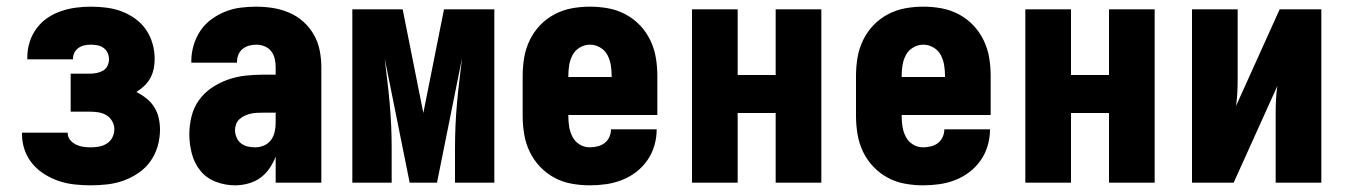

<svg xmlns="http://www.w3.org/2000/svg" viewBox="-20 -548 4040 576"><path d="M253 8Q229 8 205 5.5Q181 3 158 -4.5Q135 -12 114 -25Q93 -38 77.5 -56.5Q62 -75 54 -98Q46 -121 46 -145V-150H183V-149Q183 -137 190.5 -128Q198 -119 208.5 -114Q219 -109 230 -107.5Q241 -106 253 -106Q266 -106 278.5 -108.5Q291 -111 301.5 -118Q312 -125 317.5 -136.5Q323 -148 323 -161Q323 -173 316.5 -184.5Q310 -196 299 -202.5Q288 -209 275.5 -211Q263 -213 250 -213H192V-327H250Q260 -327 270 -329Q280 -331 289 -336Q298 -341 302.5 -350.5Q307 -360 307 -370Q307 -380 303 -389Q299 -398 291 -404Q283 -410 273 -412Q263 -414 253 -414Q243 -414 233.5 -412Q224 -410 216 -404.5Q208 -399 203.5 -390.5Q199 -382 199 -372V-370H62V-377Q62 -400 69 -422Q76 -444 89.5 -462.5Q103 -481 122 -494Q141 -507 163 -514.5Q185 -522 207.5 -525Q230 -528 253 -528Q276 -528 299.5 -525Q323 -522 344.5 -514Q366 -506 385.5 -492Q405 -478 418 -459Q431 -440 437.5 -417.5Q444 -395 444 -371Q444 -356 441 -341.5Q438 -327 431 -314Q424 -301 413 -290.5Q402 -280 389 -272Q405 -264 419 -253Q433 -242 442.5 -227Q452 -212 456 -194.5Q460 -177 460 -159Q460 -134 453 -109.5Q446 -85 431.5 -64.5Q417 -44 396 -29.5Q375 -15 351.5 -6.5Q328 2 303 5Q278 8 253 8Z M685 8Q656 8 628 -2.5Q600 -13 581.5 -35.5Q563 -58 555.5 -87Q548 -116 548 -145Q548 -172 554.5 -198.5Q561 -225 576.5 -247Q592 -269 615 -284.5Q638 -300 663.5 -309Q689 -318 715.5 -321Q742 -324 769 -324H807V-347Q807 -360 804 -372.5Q801 -385 793.5 -394.5Q786 -404 774 -409Q762 -414 749 -414Q738 -414 727 -411Q716 -408 707.5 -401Q699 -394 695 -383.5Q691 -373 691 -362V-360H554V-366Q554 -389 561 -412.5Q568 -436 581 -455.5Q594 -475 613.5 -489.5Q633 -504 655.5 -513Q678 -522 701.5 -525Q725 -528 749 -528Q774 -528 799 -524Q824 -520 847.5 -510Q871 -500 890 -483Q909 -466 921.5 -444Q934 -422 939 -397Q944 -372 944 -347V0H807V-78Q800 -60 788.5 -43Q777 -26 761 -14.5Q745 -3 725 2.5Q705 8 685 8ZM746 -106Q759 -106 772 -111.5Q785 -117 793 -128Q801 -139 804 -152.5Q807 -166 807 -180V-210H769Q760 -210 750.5 -209.5Q741 -209 732 -207Q723 -205 714.5 -201Q706 -197 699 -191Q692 -185 688.5 -176Q685 -167 685 -158Q685 -147 689.5 -136Q694 -125 703 -118Q712 -111 723 -108.5Q734 -106 746 -106Z M1037 0V-520H1188L1250 -209L1312 -520H1463V0H1345V-104Q1345 -138 1346.5 -171.5Q1348 -205 1351 -238.5Q1354 -272 1358 -305.5Q1362 -339 1366 -373L1291 0H1209L1134 -373Q1138 -339 1142 -305.5Q1146 -272 1149 -238.5Q1152 -205 1153.5 -171.5Q1155 -138 1155 -104V0Z M1749 8Q1722 8 1694.5 3Q1667 -2 1643 -15Q1619 -28 1600 -48Q1581 -68 1569 -93Q1557 -118 1552.5 -145.5Q1548 -173 1548 -200V-320Q1548 -348 1552.5 -375Q1557 -402 1569 -427Q1581 -452 1600 -472Q1619 -492 1643.5 -505Q1668 -518 1695 -523Q1722 -528 1750 -528Q1778 -528 1805 -523Q1832 -518 1856.5 -505Q1881 -492 1900 -472Q1919 -452 1931 -427Q1943 -402 1947.5 -375Q1952 -348 1952 -320V-203H1685V-200Q1685 -184 1687.5 -168Q1690 -152 1697.5 -137.5Q1705 -123 1719 -114.5Q1733 -106 1749 -106Q1761 -106 1773 -109Q1785 -112 1794 -119Q1803 -126 1808 -137Q1813 -148 1813 -160H1950V-159Q1950 -135 1943 -111Q1936 -87 1922 -67Q1908 -47 1888.5 -32Q1869 -17 1846 -8Q1823 1 1798.5 4.5Q1774 8 1749 8ZM1685 -317H1815V-320Q1815 -336 1812.5 -352Q1810 -368 1802.5 -382.5Q1795 -397 1780.5 -405.5Q1766 -414 1750 -414Q1734 -414 1719.5 -405.5Q1705 -397 1697.5 -382.5Q1690 -368 1687.5 -352Q1685 -336 1685 -320Z M2056 0V-520H2193V-323H2307V-520H2444V0H2307V-209H2193V0Z M2749 8Q2722 8 2694.5 3Q2667 -2 2643 -15Q2619 -28 2600 -48Q2581 -68 2569 -93Q2557 -118 2552.5 -145.5Q2548 -173 2548 -200V-320Q2548 -348 2552.5 -375Q2557 -402 2569 -427Q2581 -452 2600 -472Q2619 -492 2643.5 -505Q2668 -518 2695 -523Q2722 -528 2750 -528Q2778 -528 2805 -523Q2832 -518 2856.5 -505Q2881 -492 2900 -472Q2919 -452 2931 -427Q2943 -402 2947.5 -375Q2952 -348 2952 -320V-203H2685V-200Q2685 -184 2687.5 -168Q2690 -152 2697.5 -137.5Q2705 -123 2719 -114.5Q2733 -106 2749 -106Q2761 -106 2773 -109Q2785 -112 2794 -119Q2803 -126 2808 -137Q2813 -148 2813 -160H2950V-159Q2950 -135 2943 -111Q2936 -87 2922 -67Q2908 -47 2888.5 -32Q2869 -17 2846 -8Q2823 1 2798.5 4.5Q2774 8 2749 8ZM2685 -317H2815V-320Q2815 -336 2812.5 -352Q2810 -368 2802.5 -382.5Q2795 -397 2780.5 -405.5Q2766 -414 2750 -414Q2734 -414 2719.5 -405.5Q2705 -397 2697.5 -382.5Q2690 -368 2687.5 -352Q2685 -336 2685 -320Z M3056 0V-520H3193V-323H3307V-520H3444V0H3307V-209H3193V0Z M3556 0V-520H3693V-312Q3693 -291 3692 -270.5Q3691 -250 3688 -230L3819 -520H3944V0H3807V-208Q3807 -229 3808 -249.5Q3809 -270 3812 -290L3681 0Z"/></svg>

Font: Iosevka Heavy
Style: Regular
Weight: 900
Monospace: yes
Designer: Belleve Invis
Foundry: Belleve Invis
Version: Version 32.5.0; ttfautohint (v1.8.4)